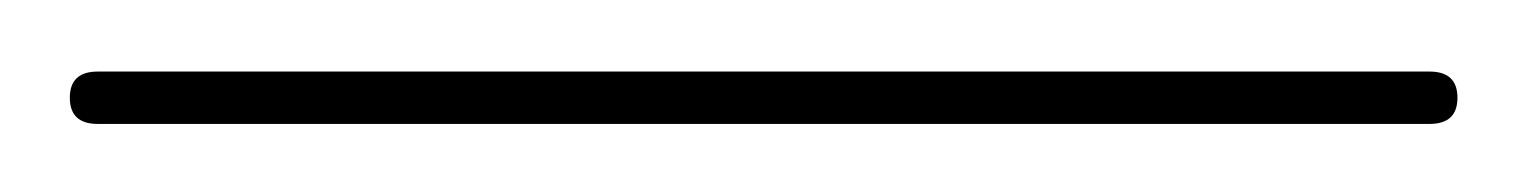

<svg xmlns="http://www.w3.org/2000/svg" viewBox="-20 120 438 55"><path d="M0 148Q0 140.5 8 140.5H389.5Q397.5 140.5 397.5 148Q397.5 155.5 389.5 155.5H8Q0 155.5 0 148Z"/></svg>

Font: Fraunces 144pt S000 Black
Style: Regular
Weight: 900
Version: Version 1.000; ttfautohint (v1.8.3)